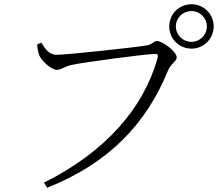

<svg xmlns="http://www.w3.org/2000/svg" viewBox="-20 -841 1040 904"><path d="M777 -717C777 -658 823 -612 882 -612C939 -612 986 -658 986 -717C986 -775 939 -821 882 -821C823 -821 777 -775 777 -717ZM808 -717C808 -757 841 -789 882 -789C921 -789 954 -757 954 -717C954 -676 921 -644 882 -644C841 -644 808 -676 808 -717ZM245 -583C210 -583 189 -616 175 -640L155 -632C157 -604 161 -590 166 -578C176 -555 221 -512 248 -512C267 -512 287 -529 316 -535C373 -548 670 -587 709 -587C720 -587 726 -586 722 -569C657 -332 477 -126 187 19L202 43C492 -72 669 -258 771 -509C785 -542 812 -552 812 -571C812 -598 745 -648 719 -648C704 -648 698 -633 675 -628C629 -619 296 -583 245 -583Z"/></svg>

Font: Noto Serif CJK KR Light
Style: Regular
Weight: 300
Designer: Ryoko NISHIZUKA 西塚涼子 (kana & ideographs); Frank Grießhammer (Latin, Greek & Cyrillic); Wenlong ZHANG 张文龙 (bopomofo); San
Foundry: Adobe
Version: Version 2.001;hotconv 1.1.0;makeotfexe 2.6.0